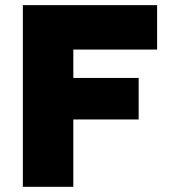

<svg xmlns="http://www.w3.org/2000/svg" viewBox="-20 -723 662 743"><path d="M68.4 -703.1V0H263.7V-260.7H516.6V-421.4H263.7V-531.2H587.9V-703.1Z"/></svg>

Font: Wand UI Pro Black
Style: Regular
Weight: 900
Designer: Andreas Faust
Version: Version 1.003;FEAKit 1.0